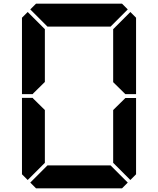

<svg xmlns="http://www.w3.org/2000/svg" viewBox="-20 -1020 856 1040"><path d="M161 -515 157 -510H99V-924L130 -955L223 -862V-698V-590V-576ZM223 -144V-138L130 -45L99 -76V-490H157L161 -485L223 -424V-384V-302ZM655 -485 659 -489H717V-76L686 -45L593 -138V-144V-302V-396V-424ZM686 -955 717 -924V-510H659L655 -514L593 -575V-586V-698V-856V-862ZM672 -31 641 0H470H346H175L144 -31L237 -124H262H346H470H554H579ZM144 -969 175 -1000H346H470H641L672 -969L579 -876H554H470H346H262H243H237Z"/></svg>

Font: DSEG14 Classic
Style: Bold
Weight: 700
Designer: Keshikan(Twitter:@keshinomi_88pro)
Version: Version 0.46